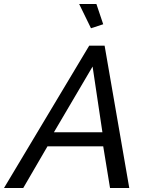

<svg xmlns="http://www.w3.org/2000/svg" viewBox="-67 -938 739 958"><path d="M328 -918H414L448 -817L387 -797ZM378 -710H455L578 0H482L448 -208H170L49 0H-47ZM444 -278 395 -606 202 -278Z"/></svg>

Font: Raleway-v4020 Medium
Style: Italic
Weight: 500
Italic angle: -12°
Designer: Matt McInerney, Pablo Impallari, Rodrigo Fuenzalida
Foundry: Matt McInerney, Pablo Impallari, Rodrigo Fuenzalida
Version: Version 4.020;PS 004.020;hotconv 1.0.88;makeotf.lib2.5.64775